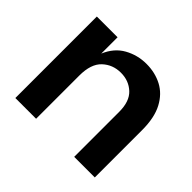

<svg xmlns="http://www.w3.org/2000/svg" viewBox="-130 -743 923 923"><g transform="rotate(45 332.0 -281.0)"><path d="M604 0H464V-306Q464 -377 427.5 -411Q391 -445 337 -445Q282 -445 243.5 -409Q205 -373 205 -294V0H64V-554H205V-443Q231 -505 282.5 -533.5Q334 -562 394 -562Q453 -562 500.5 -537Q548 -512 576 -459Q604 -406 604 -322Z"/></g></svg>

Font: Ulagadi Sans SemiBold
Style: Regular
Weight: 600
Designer: Ninad Kale (Devanagari), Jonny Pinhorn (Latin)
Foundry: Indian Type Foundry
Version: Version 3.01;March 29, 2020;FontCreator 12.0.0.2522 64-bit; 